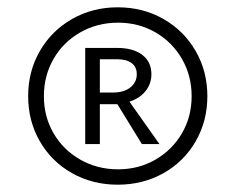

<svg xmlns="http://www.w3.org/2000/svg" viewBox="-20 -731 644 525"><path d="M547 -468Q547 -400 515 -344.5Q483 -289 427 -257.5Q371 -226 302 -226Q233 -226 177 -257.5Q121 -289 89 -344.5Q57 -400 57 -468Q57 -536 89 -591.5Q121 -647 177 -679Q233 -711 302 -711Q371 -711 427 -679Q483 -647 515 -591.5Q547 -536 547 -468ZM504 -468Q504 -524 477.5 -570Q451 -616 405 -642.5Q359 -669 303 -669Q246 -669 199.5 -642.5Q153 -616 126.5 -570Q100 -524 100 -468Q100 -412 126.5 -366.5Q153 -321 199.5 -294.5Q246 -268 303 -268Q359 -268 405 -294.5Q451 -321 477.5 -366.5Q504 -412 504 -468ZM334 -453 416 -337H368L301 -446H289H253V-337H213V-600H300Q344 -600 369 -581Q394 -562 394 -528Q394 -502 378 -482Q362 -462 334 -453ZM289 -478Q319 -478 336.5 -492Q354 -506 354 -528Q354 -548 340 -558.5Q326 -569 300 -569H253V-478Z"/></svg>

Font: Ysabeau Medium
Style: Regular
Weight: 500
Designer: Christian Thalmann (Catharsis Fonts)
Version: Version 0.003